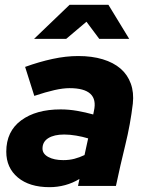

<svg xmlns="http://www.w3.org/2000/svg" viewBox="-20 -770 601 795"><path d="M6 0ZM185 5Q102 5 54 -35Q6 -75 6 -142Q6 -226 67.5 -271.5Q129 -317 231 -317Q265 -317 299.5 -311Q334 -305 366 -296L369 -311Q390 -405 268 -405Q241 -405 205.5 -397Q170 -389 122 -373Q112 -403 103 -433Q94 -463 84 -493Q142 -514 197.5 -526Q253 -538 304 -538Q361 -538 405.5 -524.5Q450 -511 479 -486Q508 -461 521.5 -424Q535 -387 530 -341Q520 -256 499 -170.5Q478 -85 460 0H303Q305 -8 306 -14.5Q307 -21 309 -29Q281 -12 249.5 -3.5Q218 5 185 5ZM156 -155Q156 -133 180 -120Q204 -107 242 -107Q267 -107 288 -112.5Q309 -118 330 -128L345 -197Q322 -204 295.5 -208.5Q269 -213 246 -213Q204 -213 180 -198Q156 -183 156 -155ZM391 -609 338 -680 254 -609H121L268 -750H429L515 -609Z"/></svg>

Font: Rosa Sans Black
Style: Italic
Weight: 900
Italic angle: -12°
Designer: Pentagram / MCKL
Foundry: Pentagram / MCKL
Version: Version 1.005;September 16, 2019;FontCreator 11.5.0.2425 64-